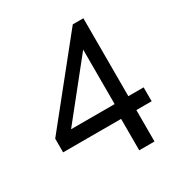

<svg xmlns="http://www.w3.org/2000/svg" viewBox="-166 -834 908 958"><g transform="rotate(-30 288.0 -355.0)"><path d="M361 0V-181H27V-260L388 -710H449V-261H537V-181H449V0H361ZM119 -261H370V-575L119 -261Z"/></g></svg>

Font: Boldmen Medium
Style: Regular
Weight: 400
Designer: Matt McInerney, Pablo Impallari, Rodrigo Fuenzalida
Foundry: LIVING CONCEPT
Version: Version 1.000